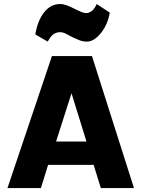

<svg xmlns="http://www.w3.org/2000/svg" viewBox="-20 -956 719 976"><path d="M18 0 244 -671H447.5L661 0H492.5L456 -118H224.5L188 0ZM265 -236.5H419.5L343.5 -482ZM222.5 -744.5 159.5 -781Q171.5 -852.5 204.8 -894Q238 -935.5 285.5 -935.5Q301.5 -935.5 318.8 -929.2Q336 -923 358.5 -911.5Q378.5 -902 392 -895.8Q405.5 -889.5 418.5 -889.5Q433 -889.5 447 -900.5Q461 -911.5 471.5 -935.5L538 -892Q531.5 -851.5 513 -818Q494.5 -784.5 470.2 -764.5Q446 -744.5 422.5 -744.5Q401 -744.5 382.5 -752Q364 -759.5 339.5 -771.5Q319.5 -783 307.8 -787.8Q296 -792.5 285.5 -792.5Q268.5 -792.5 253.5 -783.2Q238.5 -774 222.5 -744.5Z"/></svg>

Font: Karla ExtraBold
Style: Regular
Weight: 800
Designer: Jonathan Pinhorn
Version: Version 2.001